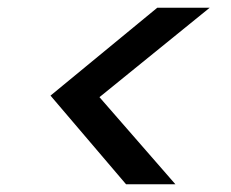

<svg xmlns="http://www.w3.org/2000/svg" viewBox="-20 -599 599 498"><path d="M524 -579 238 -347 435 -121H307L111 -351L388 -579Z"/></svg>

Font: DM Sans 18pt Medium
Style: Italic
Weight: 500
Italic angle: -10°
Designer: Colophon Foundry, Jonny Pinhorn
Foundry: Colophon Foundry
Version: Version 4.004;gftools[0.9.30]